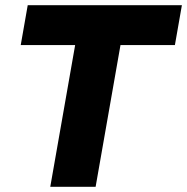

<svg xmlns="http://www.w3.org/2000/svg" viewBox="-20 -721 722 741"><path d="M445 -547H655L682 -701H87L60 -547H270L174 0H349Z"/></svg>

Font: Geom ExtraBold
Style: Bold Italic
Weight: 800
Italic angle: -10°
Version: Version 1.102